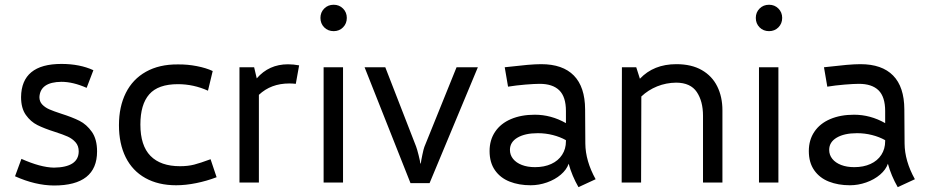

<svg xmlns="http://www.w3.org/2000/svg" viewBox="-20 -753 3821 792"><path d="M42 -25.9 68.4 -97.7Q147 -62.5 202.6 -61.5Q304.2 -63 304.7 -128.4Q304.7 -151.4 291.7 -166Q278.8 -180.7 259.5 -189.5Q240.2 -198.2 206.5 -209Q162.1 -223.1 134.3 -237.1Q106.4 -251 86.7 -278.8Q66.9 -306.6 66.9 -352.5Q68.4 -489.3 233.4 -489.3Q309.1 -489.3 365.2 -463.4L337.4 -390.6Q281.2 -415.5 233.4 -415.5Q146 -414.6 142.6 -352.5Q142.6 -334 154.3 -321.8Q166 -309.6 183.3 -302Q200.7 -294.4 231.9 -284.2Q278.3 -269.5 307.9 -254.6Q337.4 -239.7 358.9 -209.2Q380.4 -178.7 380.4 -128.4Q380.4 12.2 202.6 12.2Q125.5 11.7 42 -25.9Z M470.7 -236.8Q470.7 -313 499 -369.6Q527.3 -426.3 582 -457Q636.7 -487.8 713.4 -487.3Q753.4 -487.8 792 -480.2Q830.6 -472.7 857.4 -460L837.9 -378.9Q778.3 -405.8 713.9 -405.8Q632.3 -405.8 595.7 -364Q559.1 -322.3 559.1 -239.3Q559.1 -152.3 600.8 -109.9Q642.6 -67.4 722.7 -67.4Q755.4 -67.4 781 -74Q806.6 -80.6 848.6 -96.2L873.5 -22Q832.5 -6.3 789.1 2.4Q745.6 11.2 706.5 11.2Q632.8 11.2 579.6 -18.6Q526.4 -48.3 498.5 -104.2Q470.7 -160.2 470.7 -236.8Z M1168 -487.8Q1189.9 -487.8 1213.9 -483.4L1200.2 -407.2Q1186.5 -408.7 1173.3 -408.7Q1097.7 -408.7 1047.9 -361.8V0H967.8V-475.6H1028.3L1039.1 -429.7Q1089.4 -487.8 1168 -487.8Z M1301.8 -679.2Q1301.8 -702.1 1317.4 -717.8Q1333 -733.4 1356.4 -733.4Q1379.4 -733.4 1395 -717.8Q1410.6 -702.1 1410.6 -679.2Q1410.6 -655.8 1395 -640.1Q1379.4 -624.5 1356.4 -624.5Q1333 -624.5 1317.4 -640.1Q1301.8 -655.8 1301.8 -679.2ZM1314.9 -475.6H1395V0H1314.9Z M1483.9 -475.6H1569.3L1696.3 -148.9Q1700.2 -139.2 1706.8 -112.8Q1713.4 -86.4 1713.9 -78.6H1715.8Q1716.8 -88.9 1722.2 -114.3Q1727.5 -139.6 1730.5 -147L1863.3 -475.6H1951.2L1752 2.4H1673.3Z M2366.2 19Q2339.4 -27.8 2325.7 -77.6Q2317.4 -53.2 2293.5 -32.7Q2269.5 -12.2 2236.3 -0.5Q2203.1 11.2 2168.9 11.2Q2120.6 11.2 2082.3 -3.9Q2043.9 -19 2021.7 -50.8Q1999.5 -82.5 1999.5 -129.9Q1999.5 -175.8 2022.5 -209.7Q2045.4 -243.7 2087.6 -261.7Q2129.9 -279.8 2186 -279.8Q2253.4 -279.8 2314.5 -245.1V-294.9Q2314.5 -353.5 2287.1 -380.4Q2259.8 -407.2 2206.1 -407.2Q2185.5 -407.2 2147.2 -404.1Q2108.9 -400.9 2075.7 -395.5L2062 -475.6Q2121.6 -482.4 2155.5 -485.4Q2189.5 -488.3 2212.4 -488.3Q2301.3 -488.3 2347.2 -441.4Q2393.1 -394.5 2393.6 -301.8L2394.5 -161.1Q2395 -89.4 2437 -13.7ZM2314.5 -170.4V-174.8Q2290 -188.5 2260.3 -196Q2230.5 -203.6 2198.2 -203.6Q2146 -203.6 2114.7 -185.3Q2083.5 -167 2083.5 -134.8Q2083.5 -113.8 2096.4 -97.7Q2109.4 -81.5 2132.8 -72.5Q2156.2 -63.5 2187 -63.5Q2225.1 -63.5 2253.9 -76.7Q2282.7 -89.8 2298.6 -114.3Q2314.5 -138.7 2314.5 -170.4Z M2960 -297.9V0H2879.9V-275.4Q2879.9 -335.4 2854.2 -373.5Q2828.6 -411.6 2769.5 -412.1Q2727.5 -411.6 2690.7 -396.7Q2653.8 -381.8 2625.5 -355L2624.5 0H2544.4L2545.4 -475.6H2604.5L2619.6 -428.2Q2676.3 -488.3 2770 -488.3Q2832.5 -488.3 2875 -463.9Q2917.5 -439.5 2938.7 -396.5Q2960 -353.5 2960 -297.9Z M3097.7 -679.2Q3097.7 -702.1 3113.3 -717.8Q3128.9 -733.4 3152.3 -733.4Q3175.3 -733.4 3190.9 -717.8Q3206.5 -702.1 3206.5 -679.2Q3206.5 -655.8 3190.9 -640.1Q3175.3 -624.5 3152.3 -624.5Q3128.9 -624.5 3113.3 -640.1Q3097.7 -655.8 3097.7 -679.2ZM3110.8 -475.6H3190.9V0H3110.8Z M3683.1 19Q3656.2 -27.8 3642.6 -77.6Q3634.3 -53.2 3610.4 -32.7Q3586.4 -12.2 3553.2 -0.5Q3520 11.2 3485.8 11.2Q3437.5 11.2 3399.2 -3.9Q3360.8 -19 3338.6 -50.8Q3316.4 -82.5 3316.4 -129.9Q3316.4 -175.8 3339.4 -209.7Q3362.3 -243.7 3404.5 -261.7Q3446.8 -279.8 3502.9 -279.8Q3570.3 -279.8 3631.3 -245.1V-294.9Q3631.3 -353.5 3604 -380.4Q3576.7 -407.2 3522.9 -407.2Q3502.4 -407.2 3464.1 -404.1Q3425.8 -400.9 3392.6 -395.5L3378.9 -475.6Q3438.5 -482.4 3472.4 -485.4Q3506.3 -488.3 3529.3 -488.3Q3618.2 -488.3 3664.1 -441.4Q3710 -394.5 3710.4 -301.8L3711.4 -161.1Q3711.9 -89.4 3753.9 -13.7ZM3631.3 -170.4V-174.8Q3606.9 -188.5 3577.1 -196Q3547.4 -203.6 3515.1 -203.6Q3462.9 -203.6 3431.6 -185.3Q3400.4 -167 3400.4 -134.8Q3400.4 -113.8 3413.3 -97.7Q3426.3 -81.5 3449.7 -72.5Q3473.1 -63.5 3503.9 -63.5Q3542 -63.5 3570.8 -76.7Q3599.6 -89.8 3615.5 -114.3Q3631.3 -138.7 3631.3 -170.4Z"/></svg>

Font: Selawik
Style: Regular
Weight: 400
Designer: Aaron Bell
Foundry: Microsoft Corporation
Version: Version 1.01